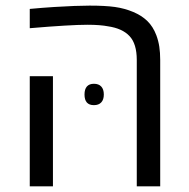

<svg xmlns="http://www.w3.org/2000/svg" viewBox="-20 -660 668 680"><path d="M464.4 0V-447.8Q464.4 -504.9 438.7 -532.2Q413.1 -559.6 361.8 -566.9Q350.1 -569.3 331.8 -570.8Q313.5 -572.3 290 -572.3Q259.3 -572.3 209.2 -569.3Q159.2 -566.4 85.4 -560.1V-628.4Q108.4 -630.9 130.4 -632.3Q152.3 -633.8 172.9 -635.3Q211.9 -637.7 242.9 -638.9Q273.9 -640.1 297.4 -640.1Q352.5 -640.1 387 -635.3Q421.4 -630.4 451.7 -617.7Q481.9 -605 502 -585.4Q522 -565.9 533.7 -535.2Q541 -515.6 544.2 -494.6Q547.4 -473.6 547.4 -447.8V0ZM85.4 0V-390.1H167.5V0ZM312.5 -287.6Q279.3 -287.6 279.3 -325.2Q279.3 -344.2 287.8 -353.8Q296.4 -363.3 312.5 -363.3Q329.6 -363.3 338.6 -353.5Q347.7 -343.8 347.7 -325.2Q347.7 -307.1 338.6 -297.4Q329.6 -287.6 312.5 -287.6Z"/></svg>

Font: Wonky
Style: Regular
Weight: 400
Designer: Monotype Design Team
Foundry: Monotype Imaging Inc.
Version: Version 3.000